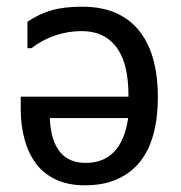

<svg xmlns="http://www.w3.org/2000/svg" viewBox="-20 -557 540 574"><path d="M363 -204H129V-201Q136 -70 236 -70Q343 -70 363 -203ZM233 -3Q184 -3 147.5 -20Q111 -37 88 -67.5Q65 -98 53.5 -140Q42 -182 42 -231V-268H364V-273Q364 -313 357 -347.5Q350 -382 333.5 -408Q317 -434 290 -449Q263 -464 222 -464Q185 -464 146.5 -451.5Q108 -439 74 -413H62V-492Q96 -515 133.5 -526Q171 -537 225 -537Q285 -537 328 -517.5Q371 -498 398.5 -462Q426 -426 439 -376.5Q452 -327 452 -267Q452 -206 439 -157Q426 -108 399 -74Q372 -40 331 -21.5Q290 -3 233 -3Z"/></svg>

Font: D2Coding
Style: Regular
Weight: 400
Monospace: yes
Designer: Yong-Rak Park; Jeong-Hwan Yoon; Sang-Min Lee;
Foundry: NHN Corporation
Version: Version 1.3.2; Build 20180524